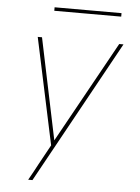

<svg xmlns="http://www.w3.org/2000/svg" viewBox="-59 -725 719 986"><g transform="rotate(5 300.0 -232.0)"><path d="M124 215Q136 194 147.5 173Q159 152 170 131L226 29L109 -520H131L240 2L529 -520H551L146 215ZM527 -661H182V-679H527Z"/></g></svg>

Font: Iosevka Aile Thin
Style: Italic
Weight: 100
Italic angle: -9°
Designer: Belleve Invis
Foundry: Belleve Invis
Version: Version 31.1.0; ttfautohint (v1.8.4)